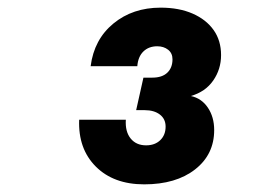

<svg xmlns="http://www.w3.org/2000/svg" viewBox="-20 -777 690 502"><path d="M357 -295Q277 -295 230.5 -341.5Q184 -388 187 -464H309Q307 -433 321.5 -415Q336 -397 362 -397Q385 -397 399 -410.5Q413 -424 413 -446Q413 -466 398 -477.5Q383 -489 358 -489H336L355 -574H378Q404 -574 417.5 -587Q431 -600 431 -622Q431 -638 419.5 -647Q408 -656 391 -656Q369 -656 355 -642.5Q341 -629 339 -604H217Q226 -674 276.5 -715.5Q327 -757 400 -757Q448 -757 483.5 -741.5Q519 -726 538.5 -698.5Q558 -671 558 -633Q558 -596 537.5 -566.5Q517 -537 479 -526Q507 -520 523.5 -495.5Q540 -471 540 -437Q540 -373 490 -334Q440 -295 357 -295Z"/></svg>

Font: Azeret Mono Thin
Style: Bold Italic
Weight: 700
Italic angle: -12°
Version: Version 1.002